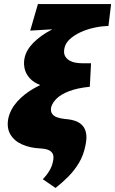

<svg xmlns="http://www.w3.org/2000/svg" viewBox="-20 -731 568 947"><path d="M254 196 191 153Q209 135 222.5 113Q236 91 241 67Q247 41 240 27.5Q233 14 217 8Q201 2 178 1Q130 -1 90.5 -18Q51 -35 31.5 -67.5Q12 -100 21 -147Q31 -192 65 -230Q99 -268 150.5 -297Q202 -326 264.5 -343.5Q327 -361 393 -366L316 -298H282Q221 -296 183.5 -309.5Q146 -323 126 -346Q106 -369 101 -394.5Q96 -420 101 -444Q109 -484 144 -519.5Q179 -555 231.5 -583Q284 -611 347 -627.5Q410 -644 477 -646L515 -603Q479 -602 443 -594Q407 -586 376 -571.5Q345 -557 324 -537.5Q303 -518 298 -494Q293 -471 300 -456.5Q307 -442 321 -433.5Q335 -425 352.5 -422Q370 -419 386 -419H429L423 -303Q362 -297 321.5 -281.5Q281 -266 259.5 -245Q238 -224 232 -201Q229 -182 237 -170Q245 -158 262.5 -152Q280 -146 302 -144Q330 -142 351.5 -134.5Q373 -127 387 -111.5Q401 -96 405 -71.5Q409 -47 401 -12Q392 35 369 73Q346 111 316.5 140.5Q287 170 254 196ZM129 -580 167 -711H528L515 -603Z"/></svg>

Font: Ysabeau Black
Style: Italic
Weight: 900
Italic angle: -12°
Version: Version 2.000;gftools[0.9.27.dev2+g8671c4b]